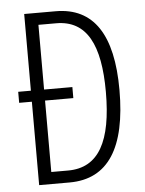

<svg xmlns="http://www.w3.org/2000/svg" viewBox="-52 -756 602 798"><g transform="rotate(-5 249.0 -357.0)"><path d="M210 -714H79V-394H26V-348H79V0H206C368 0 446 -125 446 -365C446 -595 369 -714 210 -714ZM208 -664C336 -664 389 -558 389 -362C389 -157 333 -50 204 -50H134V-348H252V-394H134V-664Z"/></g></svg>

Font: Noto Sans Devanagari UI ExtraCondensed Light
Style: Regular
Weight: 300
Width: 2
Designer: Jelle Bosma - Monotype Design Team
Foundry: Monotype Imaging Inc.
Version: Version 2.004